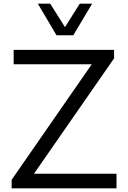

<svg xmlns="http://www.w3.org/2000/svg" viewBox="-20 -1020 696 1040"><path d="M286 -829 185 -1000H252L332 -873L412 -1000H479L377 -829ZM611 -79V0H43V-46L477 -672H54V-750H598V-704L164 -79Z"/></svg>

Font: Oakes Grotesk
Style: Regular
Weight: 400
Designer: Samuel Oakes
Foundry: Samuel Oakes
Version: Version 1.000;PS 001.000;hotconv 1.0.88;makeotf.lib2.5.64775